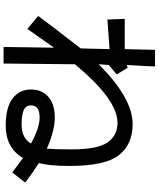

<svg xmlns="http://www.w3.org/2000/svg" viewBox="70 -876 860 1040"><g transform="rotate(90 500.0 -356.0)"><path d="M968.8 -62.5 914.1 7.8 835.9 -50.8Q781.2 43 660.2 43Q562.5 43 513.7 5.9Q464.8 -31.2 464.8 -93.8Q464.8 -152.3 503.9 -187.5Q543 -222.7 617.2 -222.7Q687.5 -222.7 785.2 -179.7Q789.1 -226.6 789.1 -316.4Q789.1 -453.1 752 -507.8Q714.8 -562.5 644.5 -562.5Q519.5 -562.5 328.1 -332L324.2 54.7H234.4L238.3 -218.8L136.7 -74.2L66.4 -132.8Q121.1 -207 242.2 -363.3L246.1 -519.5L85.9 -507.8L82 -601.6H246.1L250 -765.6H339.8Q339.8 -738.3 332 -613.3L347.7 -617.2L382.8 -558.6Q371.1 -546.9 332 -515.6L328.1 -460.9Q511.7 -644.5 652.3 -644.5Q761.7 -644.5 820.3 -570.3Q878.9 -496.1 878.9 -300.8Q878.9 -195.3 863.3 -136.7Q918 -101.6 968.8 -62.5ZM757.8 -93.8Q671.9 -140.6 617.2 -140.6Q582 -140.6 566.4 -128.9Q550.8 -117.2 550.8 -93.8Q550.8 -66.4 576.2 -54.7Q601.6 -43 656.2 -43Q726.6 -43 757.8 -93.8Z"/></g></svg>

Font: Droid Sans Fallback
Style: Regular
Weight: 400
Designer: Steve Matteson
Foundry: Ascender Corporation
Version: 3.00 (Khmer version)